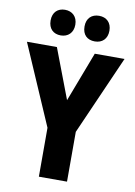

<svg xmlns="http://www.w3.org/2000/svg" viewBox="-99 -985 739 1048"><g transform="rotate(10 270.5 -461.0)"><path d="M107 -851C107 -805 135 -780 175 -780C215 -780 244 -806 244 -851C244 -896 215 -922 175 -922C135 -922 107 -897 107 -851ZM295 -851C295 -805 322 -780 364 -780C405 -780 433 -806 433 -851C433 -896 405 -922 364 -922C323 -922 295 -897 295 -851ZM271 -438 166 -714H0L192 -271V0H348V-276L541 -714H376Z"/></g></svg>

Font: Noto Sans Sinhala UI Condensed ExtraBold
Style: Regular
Weight: 800
Width: 3
Designer: Jelle Bosma - Monotype Design Team
Foundry: Monotype Imaging Inc.
Version: Version 2.006